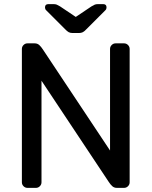

<svg xmlns="http://www.w3.org/2000/svg" viewBox="-20 -910 734 930"><path d="M506 -30 181 -519V-27Q181 -16 173 -8Q165 0 154 0H113Q102 0 94 -8Q86 -16 86 -27V-673Q86 -684 94 -692Q102 -700 113 -700H148Q161 -700 170 -692Q179 -684 188 -670L513 -181V-673Q513 -684 521 -692Q529 -700 540 -700H581Q592 -700 600 -692Q608 -684 608 -673V-27Q608 -16 600 -8Q592 0 581 0H546Q533 0 524 -8Q515 -16 506 -30ZM295 -769 203 -861Q198 -866 198 -874Q198 -890 214 -890H240Q249 -890 255 -887.5Q261 -885 271 -879L347 -828L423 -879Q433 -885 439 -887.5Q445 -890 454 -890H480Q496 -890 496 -874Q496 -866 491 -861L399 -769Q389 -758 381 -754Q373 -750 362 -750H332Q321 -750 313 -754Q305 -758 295 -769Z"/></svg>

Font: Contemporary
Style: Regular
Weight: 400
Designer: Victor Tran
Foundry: Victor Tran
Version: Version 1.100